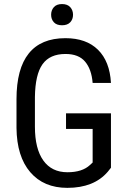

<svg xmlns="http://www.w3.org/2000/svg" viewBox="-20 -907 631 937"><path d="M521.5 -88.4 505.9 -68.8Q438.5 9.8 308.6 9.8Q193.4 9.8 127.7 -66.7Q62 -143.1 60.5 -282.7V-422.4Q60.5 -571.8 120.4 -646.2Q180.2 -720.7 299.3 -720.7Q400.9 -720.7 458.3 -664.1Q515.6 -607.4 521.5 -502.4H432.1Q426.8 -568.8 395.3 -606.2Q363.8 -643.6 299.8 -643.6Q223.1 -643.6 187.5 -593.5Q151.9 -543.5 150.4 -433.6V-288.6Q150.4 -181.2 191.4 -123.8Q232.4 -66.4 309.1 -66.4Q381.3 -66.4 418.9 -101.6L432.1 -113.8V-277.8H302.2V-354H521.5ZM229.5 -835Q229.5 -856.9 242.9 -872.1Q256.3 -887.2 282.7 -887.2Q309.1 -887.2 322.8 -872.1Q336.4 -856.9 336.4 -835Q336.4 -813 322.8 -798.3Q309.1 -783.7 282.7 -783.7Q256.3 -783.7 242.9 -798.3Q229.5 -813 229.5 -835Z"/></svg>

Font: Roboto Condensed
Style: Regular
Weight: 400
Designer: Google
Version: Version 2.001047; 2015